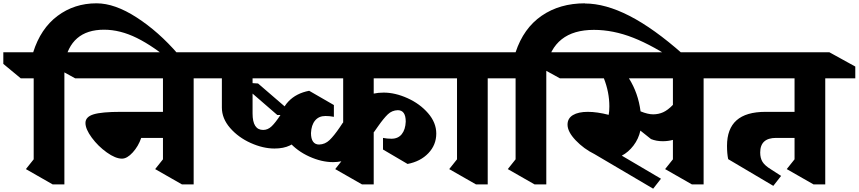

<svg xmlns="http://www.w3.org/2000/svg" viewBox="-97 -1101 5174 1157"><path d="M975 -776 944 -724Q829 -822 728 -872Q627 -922 530 -922Q326 -922 291 -716V10H220L59 -82L106 -141V-629H28L-77 -716V-786H103Q148 -929 249.5 -1005Q351 -1081 484 -1081H485Q595 -1081 727 -995.5Q859 -910 975 -776Z M1070 -629V10H999L838 -82L885 -141V-270H754Q737 -220 703 -182.5Q669 -145 638 -145Q599 -145 546.5 -182.5Q494 -220 456 -271.5Q418 -323 418 -360Q418 -397 467 -412Q516 -427 631 -427H885V-629H356L198 -716V-786H1095L1251 -700V-629Z M1425 -600 1458 -598 1624 -455 1637 -475 1804 -390Q1794 -377 1776 -351Q1740 -300 1714 -271.5Q1688 -243 1650 -224.5Q1612 -206 1557 -206Q1488 -206 1413.5 -239.5Q1339 -273 1289.5 -330Q1240 -387 1240 -453V-629H1170L1013 -716V-786H1661L1818 -700V-629H1425ZM1425 -417Q1425 -318 1489 -318Q1517 -318 1540 -340Q1563 -362 1593 -408H1574L1425 -537Z M2155 -537Q2182 -543 2215 -543Q2284 -543 2358.5 -509.5Q2433 -476 2482.5 -419Q2532 -362 2532 -296Q2532 -228 2484.5 -178Q2437 -128 2359 -113L2211 -200V-270Q2235 -265 2262 -265Q2302 -265 2324 -292.5Q2346 -320 2348 -368Q2348 -437 2300 -437Q2265 -436 2240 -412Q2215 -388 2182 -341L2158 -307L2155 -304V10H2084L1923 -82L1960 -129Q1935 -124 1910 -124Q1841 -124 1767 -157.5Q1693 -191 1643.5 -248Q1594 -305 1594 -372Q1594 -440 1641 -489.5Q1688 -539 1766 -554L1915 -468V-397Q1891 -402 1864 -402Q1824 -402 1801.5 -374.5Q1779 -347 1777 -299Q1777 -265 1789.5 -247.5Q1802 -230 1826 -230Q1862 -231 1889 -257Q1916 -283 1950 -333L1968 -360L1971 -363V-629H1540L1384 -716V-786H2588L2744 -700V-629H2155Z M2842 -629V10H2771L2610 -82L2657 -141V-629H2629L2474 -716V-786H2867L3023 -700V-629Z M4018 -775 3992 -723Q3840 -826 3719 -873.5Q3598 -921 3482 -921Q3237 -921 3195 -694V10H3124L2963 -82L3010 -141V-629H2932L2827 -716V-786H3010Q3058 -931 3167 -1006Q3276 -1081 3428 -1081L3427 -1080Q3551 -1080 3697 -1005Q3843 -930 4018 -775Z M4324 -629H4143V10H4072L3911 -82L3958 -141V-258Q3929 -250 3897 -250Q3858 -250 3826 -263L3762 -314Q3751 -264 3720.5 -224Q3690 -184 3650 -163L3886 -24L3839 36L3486 -172Q3421 -204 3372 -255.5Q3323 -307 3323 -350Q3323 -388 3355.5 -407.5Q3388 -427 3445 -427Q3501 -427 3571 -409Q3575 -430 3575 -460Q3575 -545 3542 -629H3277L3119 -716V-786H4167L4324 -700ZM3958 -469V-629H3693Q3749 -540 3763 -430Q3807 -412 3839 -412Q3871 -412 3899 -424.5Q3927 -437 3958 -469Z M4876 -629V10H4805L4644 -82L4691 -141V-270H4580Q4484 -270 4484 -182Q4484 -148 4498 -125.5Q4512 -103 4548 -81L4610 -41L4563 19L4291 -142Q4284 -176 4284 -222Q4284 -325 4341.5 -376Q4399 -427 4516 -427H4691V-629H4216L4060 -716V-786H4901L5057 -700V-629Z"/></svg>

Font: Inknut Antiqua ExtraBold
Style: Regular
Weight: 800
Designer: Claus Eggers Sørensen
Foundry: Claus Eggers Sørensen
Version: Version 1.003; ttfautohint (v1.8.2) -l 8 -r 50 -G 200 -x 14 